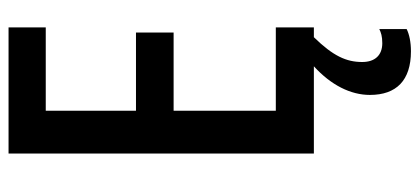

<svg xmlns="http://www.w3.org/2000/svg" viewBox="-286 -468 981 449"><g transform="rotate(-90 204.5 -243.5)"><path d="M284 113C284 76 298 45 342 0H365V-89H170V-328H353V-416H170V-627H365V-714H70V0H274C230 40 207 86 207 131C207 193 241 227 309 227C331 227 349 223 361 217V153C353 157 344 160 328 160C300 160 284 143 284 113Z"/></g></svg>

Font: Noto Sans Armenian ExtraCondensed Medium
Style: Regular
Weight: 500
Width: 2
Designer: Monotype Design Team
Foundry: Monotype Imaging Inc.
Version: Version 2.008